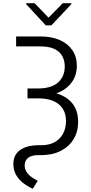

<svg xmlns="http://www.w3.org/2000/svg" viewBox="-20 -954 567 1193"><path d="M80.1 -727.5H232.9Q299.8 -727.5 350.3 -705.6Q400.9 -683.6 429.2 -642.8Q457.5 -602.1 457.5 -545.4Q457.5 -488.3 428 -445.6Q398.4 -402.8 344.2 -379.4Q290 -356 215.8 -356H150.9V-404.3H213.9Q300.3 -404.3 341.3 -442.1Q382.3 -480 382.3 -539.6Q382.3 -599.1 345 -632.3Q307.6 -665.5 232.9 -665.5H80.1ZM150.9 -389.2H217.3Q335.4 -388.7 400.4 -339.8Q465.3 -291 465.3 -198.7Q465.8 -135.7 437 -88.9Q408.2 -42 356.7 -16.1Q305.2 9.8 237.3 9.8H219.7Q175.3 9.8 154.5 26.9Q133.8 43.9 133.3 72.8Q133.3 98.1 146.5 116.7Q159.7 135.3 178.5 147.9Q197.3 160.6 214.4 169.4L183.6 218.8Q153.3 205.6 125.5 184.3Q97.7 163.1 80.3 133.5Q63 104 63 65.9Q63 7.3 105.5 -22.2Q147.9 -51.8 222.2 -51.8H236.8Q285.6 -51.8 319.6 -70.6Q353.5 -89.4 371.6 -123Q389.6 -156.7 390.1 -200.7Q390.1 -269 345.7 -305.9Q301.3 -342.8 215.8 -342.8H150.9ZM194.8 -934.1 281.7 -844.2 370.1 -934.1H423.3V-928.2L299.3 -796.4H264.2L142.6 -928.2V-934.1Z"/></svg>

Font: Inter 16pt Light
Style: Regular
Weight: 300
Version: Version 4.001;git-66647c0bb